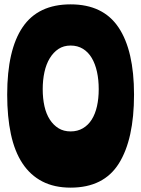

<svg xmlns="http://www.w3.org/2000/svg" viewBox="-20 -850 648 881"><path d="M304 -830Q453 -830 524 -724Q595 -618 595 -416Q595 -211 525.5 -100Q456 11 304 11Q229 11 174 -17.5Q119 -46 83 -100.5Q47 -155 30 -234.5Q13 -314 13 -416Q13 -621 84 -725.5Q155 -830 304 -830ZM304 -247Q336 -247 360.5 -261.5Q385 -276 401 -301.5Q417 -327 425 -362.5Q433 -398 433 -441Q433 -484 425 -520.5Q417 -557 401 -584Q385 -611 360.5 -626Q336 -641 304 -641Q272 -641 248.5 -625.5Q225 -610 208.5 -583Q192 -556 184 -519.5Q176 -483 176 -441Q176 -398 184 -362.5Q192 -327 208.5 -301.5Q225 -276 248.5 -261.5Q272 -247 304 -247Z"/></svg>

Font: Ranchers
Style: Regular
Weight: 400
Designer: Pablo Impallari, Brenda Gallo
Foundry: Pablo Impallari, Brenda Gallo
Version: Version 1.000; ttfautohint (v0.8) -G 200 -r 50